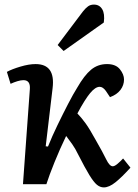

<svg xmlns="http://www.w3.org/2000/svg" viewBox="-20 -802 599 836"><path d="M179 -165 189 -164Q207 -209 230.5 -257.5Q254 -306 276.5 -349.5Q299 -393 316 -420Q347 -474 376.5 -498.5Q406 -523 446 -523Q484 -523 502 -500.5Q520 -478 520 -456Q520 -431 504.5 -410.5Q489 -390 459 -379L441 -406Q428 -424 414 -424Q395 -424 372 -396Q362 -384 348 -362Q334 -340 317 -308Q336 -288 353 -264.5Q370 -241 397 -192Q428 -138 442.5 -108Q457 -78 471 -78Q479 -78 491.5 -88.5Q504 -99 516 -112L548 -72Q511 -31 483 -8.5Q455 14 432 14Q416 14 402 2.5Q388 -9 369 -40Q350 -71 320 -130Q308 -155 294.5 -174Q281 -193 268 -210Q241 -154 217.5 -96Q194 -38 182 0H80L110 -414Q113 -453 82 -453Q71 -453 56 -448.5Q41 -444 26 -437L10 -489Q32 -501 69 -512Q106 -523 135 -523Q222 -523 209 -418ZM341 -752Q353 -767 363.5 -774.5Q374 -782 389 -782Q413 -782 425 -762Q437 -742 432 -704L257 -580L231 -606Z"/></svg>

Font: Literata 12pt Medium
Style: Italic
Weight: 500
Italic angle: -2°
Designer: Latin by Veronika Burian and Jose Scaglione. Greek by Irene Vlachou. Cyrillic by Vera Evstafieva
Foundry: TypeTogether
Version: Version 3.002